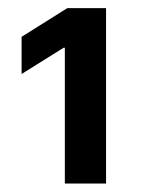

<svg xmlns="http://www.w3.org/2000/svg" viewBox="-20 -797 346 464"><path d="M136.7 -681.6H133.8L32.2 -618.2V-708L142.6 -777.3H236.3V-353.5H136.7Z"/></svg>

Font: Pretendard GOV
Style: Bold
Weight: 700
Designer: Base glyphs from Inter by Rasmus Andersson; Hangeul glyphs from Noto Sans CJK(Source Han Sans) by Jang Soo-young and Kan
Foundry: Kil Hyung-jin
Version: Version 1.309